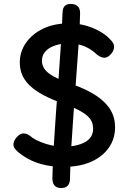

<svg xmlns="http://www.w3.org/2000/svg" viewBox="-20 -882 657 971"><path d="M533 -687Q557 -665 557 -647Q557 -631 548.5 -618Q540 -605 529 -597.5Q518 -590 507 -590Q498 -590 487.5 -595Q477 -600 468 -608Q442 -633 408 -647.5Q374 -662 327 -662Q286 -662 255.5 -651Q225 -640 208.5 -620.5Q192 -601 192 -575Q192 -553 204.5 -534Q217 -515 249.5 -496.5Q282 -478 339 -458Q418 -431 467 -398Q516 -365 539 -326Q562 -287 562 -239Q562 -180 530 -134.5Q498 -89 440 -63.5Q382 -38 301 -38Q254 -38 212.5 -46.5Q171 -55 137.5 -71Q104 -87 78 -108Q66 -117 57 -128Q48 -139 48 -151Q48 -164 56 -177Q64 -190 75.5 -198.5Q87 -207 99 -207Q112 -207 122.5 -201Q133 -195 146 -184Q161 -174 186.5 -163.5Q212 -153 242 -146.5Q272 -140 298 -140Q368 -140 409.5 -163Q451 -186 451 -231Q451 -257 438 -277.5Q425 -298 390.5 -318Q356 -338 292 -361Q219 -387 172 -417Q125 -447 102.5 -483.5Q80 -520 80 -566Q80 -620 111 -665Q142 -710 198 -737Q254 -764 330 -764Q371 -764 410 -753.5Q449 -743 481 -725.5Q513 -708 533 -687ZM296 -812Q296 -830 300.5 -841Q305 -852 314.5 -857Q324 -862 339 -862Q361 -862 373.5 -850Q386 -838 385 -812Q384 -754 378.5 -672.5Q373 -591 366 -498Q359 -405 352 -310.5Q345 -216 340 -130.5Q335 -45 334 20Q334 44 323 56.5Q312 69 290 69Q267 69 256 56.5Q245 44 245 20Q246 -45 251 -130.5Q256 -216 263 -310.5Q270 -405 277 -498Q284 -591 289 -672.5Q294 -754 296 -812Z"/></svg>

Font: Playpen Sans Medium
Style: Regular
Weight: 500
Designer: Laura Meseguer, Veronika Burian, José Scaglione
Foundry: TypeTogether
Version: Version 1.001